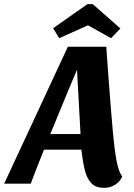

<svg xmlns="http://www.w3.org/2000/svg" viewBox="-64 -885 646 925"><path d="M437 20Q398 20 377 -1.5Q356 -23 346 -60Q336 -97 328 -164H148Q116 -85 84 0H-44L263 -660H448L457 -534Q472 -333 480 -246.5Q488 -160 498 -108Q508 -56 525 -35Q515 -11 491.5 4.5Q468 20 437 20ZM217 -333Q208 -311 198.5 -287.5Q189 -264 178 -239H324L307 -549Q268 -458 217 -333ZM221 -701 192 -749 357 -865H383L516 -748L471 -701L360 -763Z"/></svg>

Font: Sansita
Style: Bold Italic
Weight: 700
Italic angle: -11°
Designer: Pablo Cosgaya
Foundry: Omnibus-Type
Version: Version 1.006